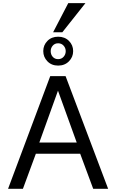

<svg xmlns="http://www.w3.org/2000/svg" viewBox="-20 -1191 733 1211"><path d="M30.8 0 296.9 -710.9H393.6L662.1 0H567.9L485.8 -221.2H206.1L124.5 0ZM228 -292H463.9L345.7 -619.1ZM346.7 -777.3Q305.2 -777.3 279.1 -804.2Q252.9 -831.1 252.9 -868.7Q252.9 -906.2 279.1 -932.9Q305.2 -959.5 346.7 -959.5Q388.7 -959.5 415 -932.9Q441.4 -906.2 441.4 -868.7Q441.4 -831.1 414.8 -804.2Q388.2 -777.3 346.7 -777.3ZM346.7 -817.9Q367.7 -817.9 381.1 -832.8Q394.5 -847.7 394.5 -868.2Q394.5 -888.2 381.1 -903.1Q367.7 -918 346.7 -918Q325.7 -918 312.7 -903.1Q299.8 -888.2 299.8 -868.2Q299.8 -847.2 312.7 -832.5Q325.7 -817.9 346.7 -817.9ZM314.9 -987.3 410.6 -1171.4H519L373 -987.3Z"/></svg>

Font: Comme
Style: Regular
Weight: 400
Designer: Vernon Adams
Foundry: Vernon Adams
Version: Version 1.000;gftools[0.9.27]